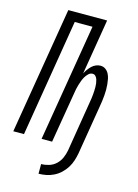

<svg xmlns="http://www.w3.org/2000/svg" viewBox="-137 -809 773 1075"><g transform="rotate(15 249.5 -271.0)"><path d="M197 193V137Q219 137 242 130Q265 123 282.5 106.5Q300 90 309.5 68Q319 46 323 24L371 -270Q373 -281 374.5 -292Q376 -303 377 -314Q378 -325 378.5 -336Q379 -347 379 -358Q379 -369 377.5 -379.5Q376 -390 373 -400Q370 -410 363 -418Q356 -426 345 -426Q332 -426 321.5 -416Q311 -406 304 -394Q297 -382 292.5 -369.5Q288 -357 284 -344.5Q280 -332 277.5 -319Q275 -306 273 -293L224 0H163L276 -680H173L61 0H-1L121 -735H346L293 -414Q299 -426 307.5 -438Q316 -450 326.5 -460Q337 -470 350 -475.5Q363 -481 376 -481Q393 -481 405.5 -472Q418 -463 425 -449.5Q432 -436 435 -421Q438 -406 439.5 -390Q441 -374 441 -358Q441 -342 439.5 -325.5Q438 -309 436 -293Q434 -277 431 -261L384 24Q380 46 373 68Q366 90 353.5 110Q341 130 323.5 146.5Q306 163 285 173.5Q264 184 241.5 188.5Q219 193 197 193Z"/></g></svg>

Font: Iosevka SS04 Light
Style: Italic
Weight: 300
Italic angle: -9°
Monospace: yes
Designer: Belleve Invis
Foundry: Belleve Invis
Version: Version 19.0.0; ttfautohint (v1.8.4)